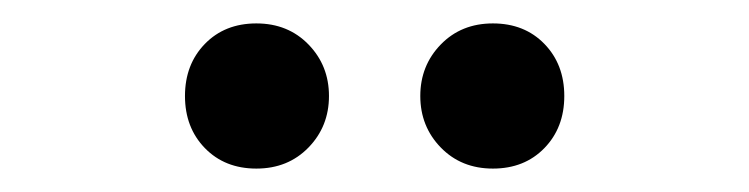

<svg xmlns="http://www.w3.org/2000/svg" viewBox="-20 -728 640 164"><path d="M243.5 -602Q226 -584 199 -584Q172 -584 155 -601.5Q138 -619 138 -646Q138 -673 155 -690.5Q172 -708 199 -708Q226 -708 243.5 -690Q261 -672 261 -646Q261 -620 243.5 -602ZM445 -601.5Q428 -584 401 -584Q374 -584 356.5 -602Q339 -620 339 -646Q339 -672 356.5 -690Q374 -708 401 -708Q428 -708 445 -690.5Q462 -673 462 -646Q462 -619 445 -601.5Z"/></svg>

Font: TypoPRO Source Code Pro
Style: Regular
Weight: 500
Monospace: yes
Designer: Paul D. Hunt, Teo Tuominen
Foundry: Adobe Systems Incorporated
Version: Version 2.010;PS 1.0;hotconv 1.0.84;makeotf.lib2.5.63406